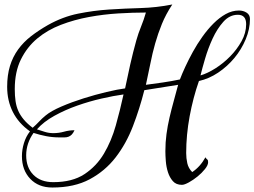

<svg xmlns="http://www.w3.org/2000/svg" viewBox="-20 -822 1137 858"><path d="M750 -802Q721 -758 703.5 -715Q686 -672 673.5 -628Q661 -584 652 -538Q643 -492 632 -443Q670 -448 708 -453.5Q746 -459 784 -467Q793 -491 808 -523.5Q823 -556 842 -590.5Q861 -625 884.5 -658Q908 -691 934 -717Q960 -743 988.5 -759Q1017 -775 1048 -775Q1067 -775 1082 -765.5Q1097 -756 1097 -737Q1097 -692 1078 -646.5Q1059 -601 1027.5 -563Q996 -525 955 -497.5Q914 -470 869 -460Q843 -386 827.5 -302.5Q812 -219 812 -138Q812 -115 817 -92.5Q822 -70 839 -53Q875 -77 898 -119Q903 -111 906.5 -109Q910 -107 910 -97Q910 -84 896 -66.5Q882 -49 863 -33.5Q844 -18 824 -7Q804 4 793 4Q767 4 752.5 -12.5Q738 -29 730.5 -52.5Q723 -76 721 -102Q719 -128 719 -146Q719 -186 724 -223Q729 -260 737.5 -296.5Q746 -333 756 -369Q766 -405 776 -443L625 -419Q604 -336 574 -258Q544 -180 497 -119Q450 -58 381 -21Q312 16 214 16Q152 16 115 -23Q78 -62 78 -124Q78 -153 87 -182.5Q96 -212 114 -235Q63 -271 37.5 -321.5Q12 -372 12 -434Q12 -486 24.5 -527Q37 -568 61 -601Q85 -634 118.5 -660Q152 -686 194 -710Q260 -747 329 -761Q398 -775 468 -779.5Q538 -784 608.5 -786Q679 -788 750 -802ZM46 -424Q46 -394 49.5 -370Q53 -346 62 -326Q71 -306 86.5 -287.5Q102 -269 126 -251Q141 -264 154.5 -278.5Q168 -293 184 -306Q208 -326 254.5 -346Q301 -366 353.5 -382.5Q406 -399 456.5 -411Q507 -423 539 -427Q550 -481 562 -534Q574 -587 589 -641Q598 -673 610.5 -703.5Q623 -734 632 -766Q574 -766 508.5 -762Q443 -758 377.5 -746Q312 -734 252 -711Q192 -688 146.5 -650Q101 -612 73.5 -556.5Q46 -501 46 -424ZM876 -485Q907 -494 942.5 -516.5Q978 -539 1008.5 -570Q1039 -601 1059.5 -638Q1080 -675 1080 -714Q1080 -756 1043 -756Q1006 -756 978 -724.5Q950 -693 930 -649.5Q910 -606 896.5 -560Q883 -514 876 -485ZM145 -244Q163 -238 181 -232.5Q199 -227 218 -227Q243 -227 266 -233.5Q289 -240 313 -240Q307 -227 300.5 -220.5Q294 -214 286 -211Q278 -208 268 -208Q258 -208 245 -208Q215 -208 186.5 -213.5Q158 -219 130 -228Q114 -206 105.5 -180.5Q97 -155 97 -128Q97 -73 129.5 -40.5Q162 -8 218 -8Q303 -8 357 -43.5Q411 -79 444.5 -135.5Q478 -192 497.5 -261.5Q517 -331 532 -400Q488 -394 433.5 -381.5Q379 -369 325 -350Q271 -331 223 -304.5Q175 -278 145 -244Z"/></svg>

Font: Lucien Schoenschriftv CAT
Style: Regular
Weight: 400
Designer: Lucian Bernhard 1928
Foundry: CAT-Fonts Peter Wiegel
Version: Version 1.000